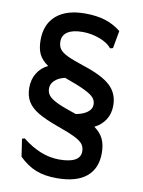

<svg xmlns="http://www.w3.org/2000/svg" viewBox="-95 -831 753 1011"><g transform="rotate(10 281.0 -326.0)"><path d="M133 -460Q98 -484 84 -513.5Q70 -543 70 -588Q70 -673 124 -719.5Q178 -766 278 -766Q339 -766 385.5 -751.5Q432 -737 470 -706L453 -612L438 -608Q417 -635 372.5 -651.5Q328 -668 282 -668Q229 -668 201.5 -650Q174 -632 174 -599Q174 -574 185.5 -558Q197 -542 227 -527.5Q257 -513 318 -493Q420 -460 463.5 -419Q507 -378 507 -314Q507 -270 486 -237.5Q465 -205 428 -187Q462 -163 476.5 -132Q491 -101 491 -57Q491 26 437.5 70Q384 114 280 114Q214 114 167.5 95.5Q121 77 78 35L64 -59L78 -63Q175 15 275 15Q388 15 388 -48Q388 -71 376 -86.5Q364 -102 333 -117.5Q302 -133 240 -155Q170 -180 130.5 -203.5Q91 -227 73 -257Q55 -287 55 -331Q55 -375 75.5 -408.5Q96 -442 133 -460ZM320 -236Q359 -243 381.5 -260Q404 -277 404 -301Q404 -322 390.5 -337.5Q377 -353 341 -370.5Q305 -388 232 -414Q197 -406 177.5 -387.5Q158 -369 158 -345Q158 -322 171.5 -306Q185 -290 219 -274Q253 -258 320 -236Z"/></g></svg>

Font: Farro
Style: Regular
Weight: 400
Designer: Aceler Chua
Foundry: Grayscale Limited
Version: Version 1.101